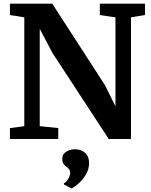

<svg xmlns="http://www.w3.org/2000/svg" viewBox="-20 -763 830 1054"><path d="M34.5 0V-59.9L113.4 -70.3V-667.7Q100.4 -670.1 87.1 -672.2Q73.8 -674.3 60.7 -676.5Q47.6 -678.7 34.5 -680.5V-743H266.7L557.2 -293.9L613.8 -179.2V-667.7L528 -680.5V-743H775.9V-680.5L699 -667.7V0H576.9L268.1 -472L198.2 -604.7V-70.4L299.9 -59.9V0ZM469 133Q468.7 166.3 451.8 194.6Q434.9 223 412.7 242.8Q390.4 262.7 374.2 271.3H372.5L331.9 250.5L330.4 243.4Q343.6 237.7 354.4 218.9Q365.2 200.2 365.2 188Q365.2 172.2 358.4 164.8Q351.7 157.3 344.5 152.3Q336.7 146.8 329.3 137.2Q321.9 127.5 321.9 109.8Q321.9 89.5 333.8 77.8Q345.8 66.1 361.6 61.2Q377.4 56.3 387.7 56.3H390.8Q425.8 56.3 447.6 76.4Q469.4 96.6 469 133Z"/></svg>

Font: Merriweather Light
Style: Regular
Weight: 300
Designer: Eben Sorkin
Foundry: Eben Sorkin
Version: Version 2.100